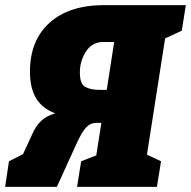

<svg xmlns="http://www.w3.org/2000/svg" viewBox="-42 -730 746 750"><path d="M668 -610 603 -580 532 -126 587 -100 571 0H259L275 -100L334 -123L354 -250H347Q326 -251 313.5 -246Q301 -241 288 -224.5Q275 -208 258 -171L180 0H-22L-7 -100L48 -128L84 -206Q98 -238 119 -258Q140 -278 174 -287Q122 -307 98.5 -347Q75 -387 75 -450Q75 -572 151.5 -641Q228 -710 365 -710H684ZM375 -379 404 -566H362Q318 -566 294 -529Q270 -492 270 -447Q270 -402 291 -390.5Q312 -379 346 -379Z"/></svg>

Font: Bitter Pro Black
Style: Italic
Weight: 900
Italic angle: -9°
Designer: Sol Matas, and Bitter project Authors
Foundry: Sol Matas
Version: Version 1.010